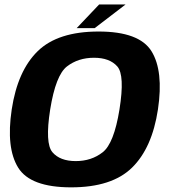

<svg xmlns="http://www.w3.org/2000/svg" viewBox="-20 -820 746 846"><path d="M293.5 5.5Q472.8 5.5 561.4 -81Q650.1 -167.5 675.9 -337.5Q701.3 -507.5 647.5 -594.3Q593.6 -681.1 414.4 -681.1Q235.1 -681.1 146.3 -594.7Q57.5 -508.2 31.6 -337.5Q6.2 -168.1 60.1 -81.3Q113.9 5.5 293.5 5.5ZM313.8 -110.2Q244.4 -110.2 211 -149.3Q177.7 -188.3 201.1 -337.5Q225.4 -488.8 275 -527.2Q324.7 -565.5 394.1 -565.5Q463.2 -565.5 496.9 -527.2Q530.6 -488.8 506.4 -337.5Q482.3 -188.2 432.6 -149.2Q382.9 -110.2 313.8 -110.2ZM317.8 -696H397.2L533.4 -800.4H416.9Z"/></svg>

Font: Anybody Thin
Style: Italic
Weight: 100
Italic angle: -10°
Designer: Tyler Finck
Foundry: Etcetera Type Company
Version: Version 1.114;gftools[0.9.25]